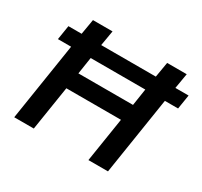

<svg xmlns="http://www.w3.org/2000/svg" viewBox="-146 -901 1154 1096"><g transform="rotate(30 431.0 -352.5)"><path d="M62 0 142 -511H55L70 -605H157L174 -705H303L286 -605H646L663 -705H792L775 -605H862L847 -511H760L680 0H551L597 -292H237L191 0ZM254 -400H614L631 -511H271Z"/></g></svg>

Font: Mulish ExtraLight
Style: Bold Italic
Weight: 700
Italic angle: -9°
Version: Version 3.603